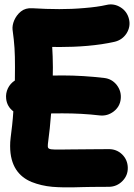

<svg xmlns="http://www.w3.org/2000/svg" viewBox="-20 -767 596 851"><path d="M7.3 -329.1C9.8 -306.2 20.5 -287.6 39.1 -273.4C36.6 -231.9 31.7 -191.4 27.3 -157.7C25.4 -143.6 24.9 -131.3 24.9 -119.6C24.9 -31.7 63.5 16.1 120.1 39.6C148.4 50.8 179.2 58.1 211.9 61C277.3 66.4 342.8 61.5 387.2 61.5C413.1 61.5 438.5 61.5 463.9 61C486.8 60.5 506.8 51.8 522.9 35.2C539.1 18.6 546.9 -1 546.4 -23.9C545.9 -46.9 537.6 -66.9 521 -83C503.9 -99.1 483.9 -106.4 460.9 -106C437.5 -105.5 413.1 -105.5 387.2 -105.5C210.9 -105.5 191.9 -97.2 191.9 -119.6C191.9 -126 192.4 -132.3 193.4 -138.2C198.7 -176.8 203.1 -219.2 206.5 -264.2C221.7 -264.6 238.3 -264.6 256.3 -264.6C313.5 -264.6 368.7 -261.7 421.9 -255.4C444.8 -252.9 465.3 -258.8 483.9 -272.9C502 -287.1 512.7 -305.2 515.1 -328.1C517.6 -351.1 511.7 -371.6 497.6 -390.1C483.4 -408.2 464.8 -418.9 441.9 -421.4C379.9 -428.7 318.4 -432.6 256.3 -432.6C242.2 -432.6 228 -432.6 213.9 -432.1C214.4 -444.3 214.4 -456.5 214.4 -468.8C214.4 -503.4 212.9 -532.2 211.4 -559.1C221.2 -558.6 232.4 -558.6 242.7 -558.6C324.2 -558.6 412.6 -564.5 488.8 -582C510.7 -587.4 528.3 -599.6 541 -619.1C553.2 -638.7 557.1 -659.7 551.8 -682.1C546.4 -704.6 534.2 -722.2 514.6 -734.4C495.1 -746.6 474.1 -750.5 451.7 -745.1C424.3 -738.8 391.6 -734.4 354 -731.4C316.4 -728 279.3 -726.6 242.7 -726.6C203.6 -726.6 164.1 -728 123.5 -730.5C103.5 -731.9 86.4 -727.1 72.8 -716.3C45.4 -694.3 33.2 -659.7 35.6 -636.2C44.4 -571.3 46.4 -538.1 46.4 -468.8C46.4 -449.7 46.4 -430.2 45.9 -410.2C19 -393.1 3.4 -361.8 7.3 -329.1Z"/></svg>

Font: Mikhak Black
Style: Regular
Weight: 900
Designer: Amin Abedi
Version: Version 3.2